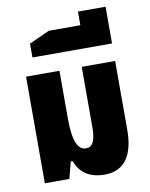

<svg xmlns="http://www.w3.org/2000/svg" viewBox="-88 -844 715 917"><g transform="rotate(-10 270.0 -385.5)"><path d="M346 9C443 9 488 -62 488 -184V-517H326V-223C326 -156 309 -130 280 -130C240 -130 218 -174 218 -286V-517H56V0H175L196 -81H205C224 -30 264 9 346 9Z M102 -602H488V-780H354V-714H201L102 -669Z"/></g></svg>

Font: Noto Sans Thai UI ExtCond Blk
Style: Regular
Weight: 900
Width: 2
Designer: Monotype Design Team
Foundry: Monotype Imaging Inc.
Version: Version 2.000